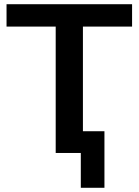

<svg xmlns="http://www.w3.org/2000/svg" viewBox="-20 -725 659 910"><path d="M363 165V0H244V-599H11V-705H606V-599H373V-103H475V165Z"/></svg>

Font: Mulish ExtraLight
Style: Regular
Weight: 200
Designer: Vernon Adams
Foundry: Vernon Adams
Version: Version 3.603